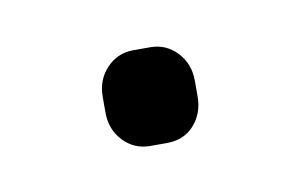

<svg xmlns="http://www.w3.org/2000/svg" viewBox="-29 -398 243 156"><g transform="rotate(-10 93.0 -319.5)"><path d="M55 -313V-326Q55 -340 64 -349.5Q73 -359 86 -359H100Q113 -359 122 -349.5Q131 -340 131 -326V-313Q131 -299 122.5 -289.5Q114 -280 100 -280H86Q73 -280 64 -289.5Q55 -299 55 -313Z"/></g></svg>

Font: Mitr ExtraLight
Style: Regular
Weight: 250
Designer: Thanarat Vachiruckul
Foundry: Cadson Demak Co.,Ltd.
Version: Version 1.000